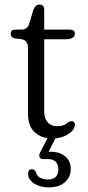

<svg xmlns="http://www.w3.org/2000/svg" viewBox="-20 -596 382 836"><path d="M72.5 -425.5 43 -429Q26.5 -433.5 26.5 -449Q26.5 -467 47 -467H70.5Q85 -467 94 -472.8Q103 -478.5 107.5 -493.5L125.5 -554Q134.5 -576 152 -576Q172.5 -576 172.5 -553V-467H283.5Q306 -467 306 -449.5Q306 -425 264.5 -425H172.5V-110.5Q172.5 -80.5 187.5 -63.5Q202.5 -46.5 228.5 -46.5Q255.5 -46.5 269 -57.8Q282.5 -69 292 -68.5Q299 -68.5 303.5 -62.8Q308 -57 305.5 -47.5Q302.5 -27.5 274.2 -10.2Q246 7 208.5 7Q160.5 7 131.2 -20Q102 -47 102 -100.5V-387Q102 -421 72.5 -425.5ZM194.5 -8.5H229L191.5 65Q194.5 64.5 198.5 64.5Q239 64.5 263.5 84.2Q288 104 288 139.5Q288 175.5 262 197.8Q236 220 192 220Q154.5 220 128.5 203Q102.5 186 102.5 160.5Q102.5 141 118.5 141Q131.5 141 136.5 154Q141 171.5 156 178.5Q171 185.5 189 185.5Q234 185.5 234 140Q234 120 222.2 108.2Q210.5 96.5 187 96.5H168Q155.5 96.5 152.2 88Q149 79.5 154 69Z"/></svg>

Font: Fraunces 9pt S100 Light
Style: Regular
Weight: 300
Version: Version 1.000; ttfautohint (v1.8.3)